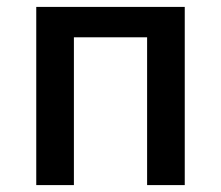

<svg xmlns="http://www.w3.org/2000/svg" viewBox="-20 -536 640 556"><path d="M85 -516H515V0H406V-428H194V0H85Z"/></svg>

Font: IBM Plaex Mono Medium
Style: Regular
Weight: 500
Designer: Mike Abbink, Paul van der Laan, Pieter van Rosmalen
Foundry: Bold Monday
Version: Version 2.003